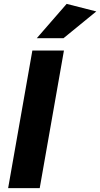

<svg xmlns="http://www.w3.org/2000/svg" viewBox="-20 -971 517 991"><path d="M22 0 147 -710H310L185 0ZM170 -774 324 -951 477 -912 308 -774Z"/></svg>

Font: Livvic
Style: Bold Italic
Weight: 700
Italic angle: -10°
Designer: Jacques Le Bailly, Baron von Fonthausen
Version: Version 1.001; ttfautohint (v1.8.2)